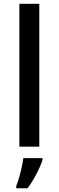

<svg xmlns="http://www.w3.org/2000/svg" viewBox="-20 -780 312 1021"><path d="M189 -759.8H83V0H189ZM206.1 61H104C102.1 75.2 99.1 91.3 95.2 110.4C87.4 147.5 75.7 185.1 66.4 209V221.2H126.5C143.6 198.2 159.7 172.4 174.8 143.1C189.9 113.8 200.2 89.4 206.1 69.8Z"/></svg>

Font: Noto Reveo Sans
Style: Regular
Weight: 500
Designer: Monotype Design Team
Foundry: Monotype Imaging Inc.
Version: Version 2.007